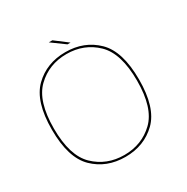

<svg xmlns="http://www.w3.org/2000/svg" viewBox="-157 -814 928 953"><g transform="rotate(-30 307.0 -337.5)"><path d="M294.5 4Q402 4 473 -65.2Q544 -134.5 544 -295.5Q544 -457 473 -526.5Q402 -596 294.5 -596Q186.5 -596 115.5 -526.5Q44.5 -457 44.5 -295.5Q44.5 -134.5 115.5 -65.2Q186.5 4 294.5 4ZM294.5 -7Q193.5 -7 124.8 -73.2Q56 -139.5 56 -295.5Q56 -452 124.8 -518.5Q193.5 -585 294.5 -585Q395 -585 463.8 -518.5Q532.5 -452 532.5 -295.5Q532.5 -139.5 463.8 -73.2Q395 -7 294.5 -7ZM323.5 -624H341L268.5 -679H248Z"/></g></svg>

Font: Anybody SemiExpanded Thin
Style: Regular
Weight: 250
Width: 6
Version: Version 1.113;gftools[0.9.25]